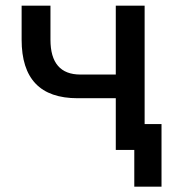

<svg xmlns="http://www.w3.org/2000/svg" viewBox="-20 -538 626 689"><path d="M461.9 131.8V-92.8H559.6V131.8ZM258.8 -185.5Q157.7 -185.5 107.7 -238Q57.6 -290.5 57.6 -395.5V-517.6H161.1V-395.5Q161.1 -333 188 -301.8Q214.8 -270.5 268.6 -270.5H423.8V-185.5ZM395.5 0V-517.6H499V0Z"/></svg>

Font: Cascadia Mono
Style: Regular
Weight: 400
Monospace: yes
Designer: Aaron Bell
Foundry: Saja Typeworks
Version: Version 2102.003